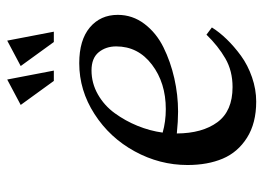

<svg xmlns="http://www.w3.org/2000/svg" viewBox="-120 -612 734 535"><g transform="rotate(-90 247.5 -344.0)"><path d="M418.9 -136.2 439 -121.1Q426.3 -100.6 406.2 -79.8Q386.2 -59.1 360.1 -40Q334 -21 300.3 -9.3Q266.6 2.4 232.4 2.4Q172.4 2.4 131.8 -23.2Q91.3 -48.8 73.5 -90.8Q55.7 -132.8 55.7 -189Q55.7 -266.6 93.8 -336.2Q131.8 -405.8 197.8 -448.2Q263.7 -490.7 339.4 -490.7Q403.8 -490.7 439 -461.2Q474.1 -431.6 474.1 -383.3Q474.1 -342.3 449 -309.1Q423.8 -275.9 383.8 -256.1Q343.8 -236.3 297.4 -225.8Q251 -215.3 204.6 -215.3Q177.7 -215.3 143.6 -218.8Q144 -147.9 175 -105.7Q206.1 -63.5 272.9 -63.5Q317.9 -63.5 352.5 -83.5Q387.2 -103.5 418.9 -136.2ZM319.3 -456.5Q283.7 -456.5 252.4 -438.7Q221.2 -420.9 200 -391.6Q178.7 -362.3 164.8 -328.1Q150.9 -293.9 146 -258.3Q176.8 -249.5 211.4 -249.5Q284.7 -249.5 335.4 -288.1Q386.2 -326.7 386.2 -387.7Q386.2 -416.5 369.9 -436.5Q353.5 -456.5 319.3 -456.5ZM318.8 -561.5H290L223.1 -653.8L293.9 -691.4ZM427.2 -561.5H398.4L331.5 -653.8L402.3 -691.4Z"/></g></svg>

Font: Flanker
Style: Italic
Weight: 400
Italic angle: -12°
Designer: Flanker
Version: Version 2.027